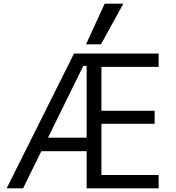

<svg xmlns="http://www.w3.org/2000/svg" viewBox="-20 -1020 952 1040"><path d="M16 0 380.9 -730H839.3V-657.9H529.4V-420H817.7V-349.3H529.4V-72.1H839.3V0H449.3V-663.3H431.3L105.1 0ZM172 -201V-274.4H492.7V-201ZM527 -780H446L546.9 -1000H648Z"/></svg>

Font: M PLUS 1 Thin
Style: Regular
Weight: 100
Designer: Coji Morishita
Foundry: UNDERFOREST DESIGN
Version: Version 1.001